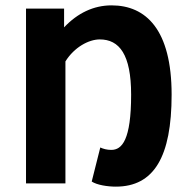

<svg xmlns="http://www.w3.org/2000/svg" viewBox="-20 -684 706 716"><path d="M412 12C554 12 620 -99 620 -331C620 -574 524 -664 396 -664C329 -664 269 -635 219 -582V-652H77V0H224V-455C257 -508 311 -537 352 -537C425 -537 469 -481 469 -331C469 -162 435 -125 395 -125C378 -125 365 -129 354 -134L322 -7C342 6 381 12 412 12Z"/></svg>

Font: Giro Sans Regular
Style: Bold
Weight: 700
Designer: Paul D. Hunt
Foundry: Adobe Systems Incorporated
Version: Version 1.000;PS 1.0;hotconv 1.0.88;makeotf.lib2.5.647800